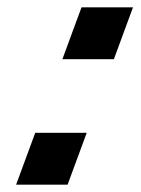

<svg xmlns="http://www.w3.org/2000/svg" viewBox="-20 -534 382 522"><path d="M50 -103 75.8 -173H215.8L190 -103L189.6 -102L163.8 -32H23.8L49.6 -102ZM175.7 -444 201.6 -514H341.6L315.7 -444L315.4 -443L289.6 -373H149.6L175.4 -443Z"/></svg>

Font: Nordica Plus
Style: NordicaClassicRgObl
Weight: 500
Version: Version 1.01